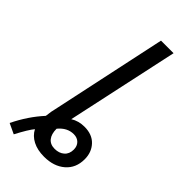

<svg xmlns="http://www.w3.org/2000/svg" viewBox="-304 -811 897 897"><g transform="rotate(45 144.5 -362.0)"><path d="M-52 12Q-12 -70 44 -131Q48 -167 53 -184L176 -760H259L139 -204Q169 -223 208 -223Q259 -223 287.5 -192.5Q316 -162 316 -116Q316 -58 276.5 -24Q237 10 173 10Q129 10 98 -6Q67 -22 52 -51Q32 -27 -1 36ZM248 -112Q248 -135 234 -149Q220 -163 197 -163Q154 -163 122 -124Q122 -89 137.5 -70Q153 -51 182 -51Q211 -51 229.5 -67Q248 -83 248 -112Z"/></g></svg>

Font: Noto Sans UI Narrow
Style: Italic
Weight: 400
Width: 4
Italic angle: -12°
Designer: Monotype Design Team
Foundry: Monotype Imaging Inc.
Version: Version 1.001